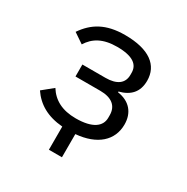

<svg xmlns="http://www.w3.org/2000/svg" viewBox="-154 -661 908 933"><g transform="rotate(30 300.0 -194.0)"><path d="M242.9 9.9V139.9H316.1V9.9C432.9 0 500 -60 500 -149.9C500 -214.8 463.1 -259.9 394.2 -269.9V-274.1C453.8 -289.1 489 -324.9 489 -388.8C489 -475.1 421.9 -528.1 285.2 -528.1C177.9 -528.1 115.1 -489 68.9 -421.2L125 -383.2C154.8 -431.1 201 -459.2 280.9 -459.2C371.1 -459.2 404.1 -429 404.1 -384.9V-372.9C404.1 -326 370 -300.1 306.1 -300.1H176.8V-233H316.1C380 -233 415.1 -204.9 415.1 -153.1V-138.8C415.1 -90.9 373.9 -57.2 279.1 -57.2C203.1 -57.2 152 -84.9 120 -136L61.1 -88.1C100.1 -30.9 157 2.8 242.9 9.9Z"/></g></svg>

Font: Margiela Mono
Style: Regular
Weight: 400
Designer: Mike Abbink, Paul van der Laan, Pieter van Rosmalen
Foundry: Bold Monday
Version: Version 2.003 2021